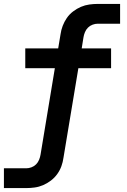

<svg xmlns="http://www.w3.org/2000/svg" viewBox="-29 -755 649 980"><path d="M-9 205V104H105Q118 104 131.5 99Q145 94 155 84Q165 74 170.5 60.5Q176 47 178 34L251 -407H100V-508H268L280 -580Q283 -602 291 -623Q299 -644 312 -663Q325 -682 344 -696.5Q363 -711 384 -720Q405 -729 427 -732Q449 -735 470 -735H584V-634H470Q457 -634 443.5 -629Q430 -624 420 -614Q410 -604 404.5 -590.5Q399 -577 397 -564L388 -508H538V-407H371L295 50Q292 72 284.5 93Q277 114 263.5 133Q250 152 231 166.5Q212 181 191 190Q170 199 148 202Q126 205 105 205Z"/></svg>

Font: Iosevka Curly Extended
Style: Bold Italic
Weight: 700
Width: 7
Italic angle: -9°
Monospace: yes
Designer: Belleve Invis
Foundry: Belleve Invis
Version: Version 11.1.0; ttfautohint (v1.8.3)